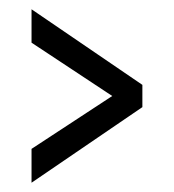

<svg xmlns="http://www.w3.org/2000/svg" viewBox="-20 -535 375 414"><path d="M48 -141V-214L222 -328L48 -443V-515L287 -352V-304Z"/></svg>

Font: Alumni Sans Thin Medium
Style: Regular
Weight: 500
Version: Version 1.018